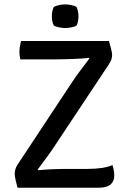

<svg xmlns="http://www.w3.org/2000/svg" viewBox="-20 -874 600 894"><path d="M318 -495Q334 -519 354.5 -546.2Q375 -573.5 396.5 -602L393.5 -605Q382 -603 360.5 -601.5Q339 -600 314.8 -599.2Q290.5 -598.5 269.2 -598Q248 -597.5 237 -597.5H74.5Q72.5 -606 71.5 -614.8Q70.5 -623.5 70.5 -631.5Q70.5 -645.5 72.5 -657.8Q74.5 -670 78 -683H487.5Q493.5 -660.5 496.8 -648.2Q500 -636 501 -629.2Q502 -622.5 502 -617.5Q502 -608 498.8 -598Q495.5 -588 488 -576L234 -193.5Q218 -169 196.5 -139.8Q175 -110.5 155.5 -84.5L158.5 -81.5Q190 -84.5 221.8 -86Q253.5 -87.5 276 -87.5H385Q425 -87.5 454.5 -92Q484 -96.5 503.5 -105.5Q507 -95 509.5 -82.2Q512 -69.5 512 -56.5Q512 -29.5 494.5 -14.8Q477 0 441 0H61.5Q55.5 -22 53 -34Q50.5 -46 49.5 -52.5Q48.5 -59 48.5 -64.5Q48.5 -75 51.8 -86.5Q55 -98 62.5 -108.5ZM221.5 -798.5Q221.5 -823 230.5 -841.5Q239.5 -847 254.5 -850.2Q269.5 -853.5 283.5 -853.5Q296.5 -853.5 312.8 -850.2Q329 -847 336.5 -841.5Q340.5 -833 343 -821Q345.5 -809 345.5 -798.5Q345.5 -773.5 336.5 -755Q329.5 -750 313 -746.8Q296.5 -743.5 283.5 -743.5Q269.5 -743.5 254.2 -746.8Q239 -750 230.5 -755Q221.5 -773.5 221.5 -798.5Z"/></svg>

Font: Signika Negative
Style: Regular
Weight: 400
Designer: Anna Giedry
Foundry: Anna Giedry
Version: Version 2.001